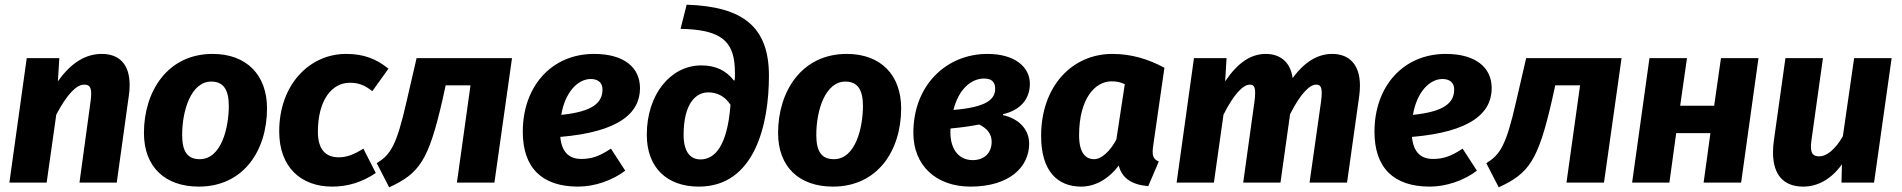

<svg xmlns="http://www.w3.org/2000/svg" viewBox="-20 -779 8114 819"><path d="M478 0 529 -367C532 -385 533 -401 533 -416C533 -508 486 -549 414 -549C347 -549 284 -513 227 -432L233 -531H94L20 0H179L220 -290C267 -379 307 -418 339 -418C358 -418 369 -411 369 -379C369 -370 368 -358 366 -344L319 0Z M887 -549C693 -549 594 -387 594 -212C594 -67 684 17 828 17C1018 17 1119 -136 1119 -317C1119 -458 1033 -549 887 -549ZM881 -431C932 -431 956 -398 956 -327C956 -238 926 -100 832 -100C781 -100 757 -131 757 -203C757 -310 796 -431 881 -431Z M1425 -108C1370 -108 1336 -140 1336 -217C1336 -351 1395 -426 1472 -426C1509 -426 1536 -416 1568 -390L1637 -486C1585 -528 1532 -549 1456 -549C1302 -549 1171 -420 1171 -218C1171 -65 1265 17 1397 17C1464 17 1525 -2 1583 -41L1530 -145C1487 -118 1457 -108 1425 -108Z M1640 20C1769 -39 1808 -94 1867 -351L1881 -415H1987L1929 0H2089L2164 -531H1757L1714 -345C1671 -155 1645 -119 1587 -83Z M2710 -403C2710 -492 2641 -549 2514 -549C2333 -549 2210 -411 2210 -217C2210 -64 2291 17 2446 17C2516 17 2592 -9 2647 -51L2586 -145C2535 -111 2502 -101 2459 -101C2410 -101 2376 -128 2370 -195C2619 -216 2710 -296 2710 -403ZM2500 -442C2531 -442 2550 -426 2550 -398C2550 -342 2511 -303 2374 -289C2391 -388 2446 -442 2500 -442Z M2883 -656C3034 -653 3099 -616 3112 -516C3114 -501 3115 -486 3115 -468C3115 -458 3115 -448 3114 -437L3111 -435C3077 -479 3032 -500 2971 -500C2842 -500 2739 -378 2739 -204C2739 -64 2825 17 2961 17C3199 17 3260 -247 3260 -456C3260 -666 3148 -751 2909 -759ZM2968 -99C2924 -99 2896 -132 2896 -204C2896 -334 2946 -385 3001 -385C3038 -385 3072 -369 3096 -332C3083 -158 3030 -99 2968 -99Z M3592 -549C3398 -549 3299 -387 3299 -212C3299 -67 3389 17 3533 17C3723 17 3824 -136 3824 -317C3824 -458 3738 -549 3592 -549ZM3586 -431C3637 -431 3661 -398 3661 -327C3661 -238 3631 -100 3537 -100C3486 -100 3462 -131 3462 -203C3462 -310 3501 -431 3586 -431Z M4259 -292C4335 -310 4373 -358 4373 -422C4373 -494 4308 -549 4192 -549C4018 -549 3876 -417 3876 -212C3876 -75 3971 17 4120 17C4286 17 4370 -67 4370 -166C4370 -225 4329 -272 4258 -288ZM4210 -174C4210 -128 4180 -96 4129 -96C4074 -96 4034 -137 4034 -215C4034 -220 4034 -226 4035 -231C4079 -235 4117 -240 4157 -248C4193 -230 4210 -206 4210 -174ZM4178 -444C4209 -444 4225 -430 4225 -401C4225 -357 4192 -322 4047 -310C4068 -395 4120 -444 4178 -444Z M4947 -490C4878 -527 4806 -549 4725 -549C4553 -549 4421 -411 4421 -199C4421 -49 4491 17 4592 17C4651 17 4709 -15 4752 -73C4766 -19 4807 9 4878 15L4923 -90C4899 -100 4893 -115 4899 -157ZM4647 -100C4612 -100 4583 -125 4583 -202C4583 -358 4651 -432 4721 -432C4743 -432 4758 -429 4778 -420L4742 -184C4715 -133 4678 -100 4647 -100Z M5442 0 5483 -292C5528 -381 5567 -418 5594 -418C5609 -418 5618 -412 5618 -382C5618 -372 5617 -360 5615 -345L5566 0H5726L5778 -370C5780 -386 5781 -401 5781 -414C5781 -508 5731 -549 5663 -549C5603 -549 5547 -518 5494 -446C5484 -517 5438 -549 5380 -549C5316 -549 5261 -513 5206 -432L5212 -531H5073L4999 0H5158L5199 -290C5245 -381 5284 -418 5311 -418C5326 -418 5334 -411 5334 -383C5334 -373 5333 -361 5331 -345L5283 0Z M6343 -403C6343 -492 6274 -549 6147 -549C5966 -549 5843 -411 5843 -217C5843 -64 5924 17 6079 17C6149 17 6225 -9 6280 -51L6219 -145C6168 -111 6135 -101 6092 -101C6043 -101 6009 -128 6003 -195C6252 -216 6343 -296 6343 -403ZM6133 -442C6164 -442 6183 -426 6183 -398C6183 -342 6144 -303 6007 -289C6024 -388 6079 -442 6133 -442Z M6373 20C6502 -39 6541 -94 6600 -351L6614 -415H6720L6662 0H6822L6897 -531H6490L6447 -345C6404 -155 6378 -119 6320 -83Z M7407 0 7481 -531H7321L7292 -328H7147L7176 -531H7016L6942 0H7101L7130 -211H7276L7247 0Z M7596 -531 7547 -182C7544 -163 7543 -145 7543 -129C7543 -29 7592 17 7672 17C7733 17 7791 -14 7837 -78L7835 0H7974L8049 -531H7889L7841 -198C7807 -138 7769 -112 7741 -112C7712 -112 7699 -126 7707 -181L7756 -531Z"/></svg>

Font: Fira Sans OT
Style: Bold Italic
Weight: 700
Italic angle: -8°
Designer: Carrois Corporate & Edenspiekermann
Foundry: Carrois Corporate GbR & Edenspiekermann AG
Version: Version 2.001